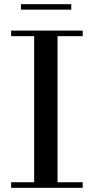

<svg xmlns="http://www.w3.org/2000/svg" viewBox="-20 -896 448 916"><path d="M33 0V-26.5H143V-723.5H33V-750H374.5V-723.5H254.5V-26.5H374.5V0ZM80 -850V-876H320V-850Z"/></svg>

Font: Bodoni Moda 9pt Medium
Style: Regular
Weight: 500
Designer: Owen Earl
Foundry: indestructible type
Version: Version 2.005